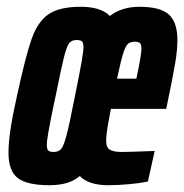

<svg xmlns="http://www.w3.org/2000/svg" viewBox="-20 -538 543 566"><path d="M5 -88Q5 -146 30 -255Q55 -371 73 -422.5Q91 -474 123 -496Q155 -518 218 -518Q277 -518 304 -491Q339 -518 391 -518Q453 -518 478 -495Q503 -472 503 -420Q503 -391 496.5 -352Q490 -313 470 -217H307Q305 -208 299 -174.5Q293 -141 293 -122Q293 -103 304 -96.5Q315 -90 340 -90Q358 -90 436 -93L416 -3Q393 2 360.5 5Q328 8 299 8Q242 8 215 -19Q184 8 126 8Q60 8 32.5 -13Q5 -34 5 -88ZM201 -255Q226 -376 226 -398Q226 -412 221.5 -416Q217 -420 206 -420Q191 -420 184 -411Q177 -402 169 -371Q161 -340 144 -255L138 -227Q129 -184 123.5 -153.5Q118 -123 118 -111Q118 -98 122.5 -94Q127 -90 138 -90Q153 -90 160.5 -99Q168 -108 176.5 -140.5Q185 -173 201 -255ZM397 -395Q397 -407 392.5 -411Q388 -415 377 -415Q364 -415 357 -408.5Q350 -402 343 -380Q336 -358 325 -306H382Q397 -376 397 -395Z"/></svg>

Font: Saira Ultra Condensed ExtraBold
Style: Italic
Weight: 800
Width: 1
Italic angle: -12°
Designer: Hector Gatti with collaboration of the Omnibus-Type team
Foundry: Omnibus-Type
Version: Version 1.001; ttfautohint (v1.8)